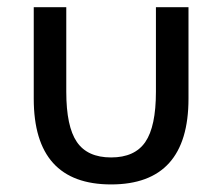

<svg xmlns="http://www.w3.org/2000/svg" viewBox="-20 -485 602 520"><path d="M280.9 14.5Q71.4 14.5 71.4 -217.7V-465.5H159.5V-236.4Q159.5 -142.3 188.2 -100.5Q216.8 -58.6 280.9 -58.6Q345 -58.6 373.6 -100.5Q402.3 -142.3 402.3 -236.4V-465.5H490.5V-217.7Q490.5 14.5 280.9 14.5Z"/></svg>

Font: Spartan Med
Style: Regular
Weight: 500
Designer: Matt Bailey, Mirko Velimirovic
Foundry: Matt Bailey
Version: Version 1.005